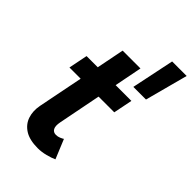

<svg xmlns="http://www.w3.org/2000/svg" viewBox="-245 -919 1022 1022"><g transform="rotate(45 266.0 -408.5)"><path d="M243.2 7.8Q181.6 7.8 145.5 -15.1Q109.4 -38.1 96.7 -76.4Q84 -114.7 92.8 -160.2L195.8 -679.2H330.1L231 -174.8Q224.6 -142.6 233.2 -126.7Q241.7 -110.8 261.7 -110.8Q275.4 -110.8 288.1 -116.2Q300.8 -121.6 307.1 -126L352.1 -17.1Q332.5 -7.8 302.2 0Q272 7.8 243.2 7.8ZM59.1 -415.5 80.6 -522.9H418L396.5 -415.5ZM372.6 -583 422.9 -824.7H532.2L467.8 -583Z"/></g></svg>

Font: Reddit Sans
Style: Bold Italic
Weight: 700
Italic angle: -11.25°
Designer: Stephen Hutchings
Version: Version 1.013